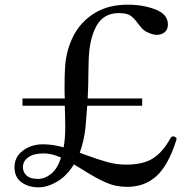

<svg xmlns="http://www.w3.org/2000/svg" viewBox="-20 -787 814 821"><path d="M735 -193 733 -185Q699 -79 648.5 -33.5Q598 12 524 12Q474 12 430.5 -7.5Q387 -27 326 -66L296 -84Q266 -35 224.5 -10.5Q183 14 145 14Q102 14 72 -7.5Q42 -29 42 -72Q42 -116 78 -143Q114 -170 164 -170Q205 -170 252 -157Q259 -192 259 -245Q259 -279 257 -335H76V-366H257Q256 -381 256 -413Q256 -465 258 -496Q262 -570 293 -631.5Q324 -693 383 -730Q442 -767 526 -767Q592 -767 645 -746.5Q698 -726 698 -682Q698 -661 684.5 -649.5Q671 -638 650 -638Q635 -638 615 -647Q598 -654 589 -663.5Q580 -673 568 -689Q552 -711 536.5 -721Q521 -731 488 -731Q422 -731 391.5 -674.5Q361 -618 359 -524L358 -478Q358 -425 355 -366H588V-335H353L346 -246Q340 -186 321 -134L342 -126Q399 -105 439 -94Q479 -83 519 -83Q592 -83 634.5 -110Q677 -137 710 -198Q715 -204 720 -204Q724 -204 729.5 -201Q735 -198 735 -193ZM241 -113Q202 -131 167 -131Q124 -131 101 -114.5Q78 -98 78 -72Q78 -51 93.5 -36.5Q109 -22 142 -22Q172 -22 199 -44Q226 -66 241 -113Z"/></svg>

Font: Shippori Mincho Medium
Style: Regular
Weight: 500
Designer: FONTDASU
Foundry: FONTDASU / Google Inc. / but / Adobe
Version: Version 3.110; ttfautohint (v1.8.3)